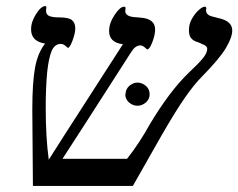

<svg xmlns="http://www.w3.org/2000/svg" viewBox="-20 -609 782 630"><path d="M384 -465 382 -464Q338 -470 338 -507Q338 -533 356 -560Q374 -587 387 -587Q392 -587 392 -582L391 -573Q391 -556 419 -553L443 -551Q489 -547 489 -512Q489 -495 480 -471Q471 -447 463 -447L460 -449Q449 -460 441 -460Q424 -460 411 -439L255 -196L185 -88H397Q438 -140 472 -202Q537 -310 598 -369Q632 -401 645 -417Q660 -435 660 -449Q660 -456 651 -461Q645 -464 631 -470Q615 -474 607 -484Q600 -492 600 -510Q600 -530 609 -546Q619 -564 631 -575Q644 -587 652 -587Q657 -587 657 -581L656 -576Q656 -560 676 -555L703 -548Q742 -538 742 -509Q742 -486 721 -451Q700 -416 643 -358Q616 -331 585 -286Q556 -244 512 -168L416 1H88L86 -249Q86 -338 95 -387Q104 -436 128 -466Q103 -470 92 -483Q82 -494 82 -513Q82 -538 99 -564Q115 -589 129 -589Q132 -589 132 -584L131 -574Q131 -560 143 -556Q154 -552 172 -552Q206 -552 216 -543Q227 -534 227 -516Q227 -500 218 -476Q209 -452 203 -452Q202 -452 200 -454Q189 -465 180 -465Q160 -465 150 -443Q140 -420 135 -374Q130 -322 130 -256Q130 -158 140 -85L189 -162Q322 -368 384 -465ZM391 -300H392Q392 -316 404 -327Q417 -338 431 -338Q446 -338 459 -327Q471 -316 471 -300Q471 -284 459 -273Q446 -262 431 -262Q416 -262 403 -273Q391 -284 391 -300Z"/></svg>

Font: Libra Serif Modern
Style: Italic
Weight: 400
Italic angle: -12°
Designer: Stefan Peev, Context Ltd
Foundry: Stefan Peev, Context Ltd
Version: Version 1.000